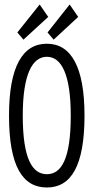

<svg xmlns="http://www.w3.org/2000/svg" viewBox="-20 -821 415 852"><path d="M218 -645 327 -746 289 -801 191 -677ZM84 -645 194 -746 156 -801 57 -677ZM188 11C295 11 355 -84 355 -308C355 -525 295 -627 188 -627C80 -627 20 -525 20 -308C20 -84 80 11 188 11ZM188 -48C123 -48 81 -117 81 -308C81 -490 123 -569 188 -569C253 -569 294 -490 294 -308C294 -117 253 -48 188 -48Z"/></svg>

Font: Inconsolata Condensed
Style: Regular
Weight: 400
Width: 3
Monospace: yes
Designer: Raph Levien, Cyreal, Brenton Simpson
Foundry: Raph Levien, Cyreal, Google
Version: Version 3.100